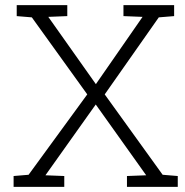

<svg xmlns="http://www.w3.org/2000/svg" viewBox="-20 -731 722 751"><path d="M33.2 0V-42.5L91.8 -47.4L321.3 -361.8L104.5 -663.1L45.4 -668V-710.9H243.2V-668L168.9 -665L355 -401.9L537.6 -665L462.9 -668V-710.9H661.1V-668L601.1 -663.1L389.6 -361.8L616.2 -47.4L675.3 -42.5V0H476.6V-42.5L551.8 -45.4L354.5 -322.3L157.7 -45.4L231.4 -42.5V0Z"/></svg>

Font: Roboto Slab Light
Style: Regular
Weight: 300
Designer: Google
Version: Version 2.000; ttfautohint (v1.8.1.43-b0c9)